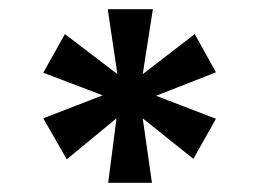

<svg xmlns="http://www.w3.org/2000/svg" viewBox="-20 -757 561 417"><path d="M215 -360 233 -500 125 -411 74 -500 203 -550 74 -599 121 -683 235 -596 214 -737H312L290 -596L403 -683L449 -600L319 -549L449 -499L400 -412L290 -500L310 -360Z"/></svg>

Font: DM Sans 9pt
Style: Bold
Weight: 700
Version: Version 4.004;gftools[0.9.30]